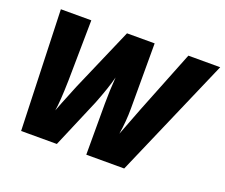

<svg xmlns="http://www.w3.org/2000/svg" viewBox="-117 -893 1254 1071"><g transform="rotate(20 510.0 -357.0)"><path d="M237.8 -172.9 257.3 -223.6 303.2 -336.9 466.8 -713.9H630.9V-327.1Q630.9 -251 618.2 -172.9Q623 -186.5 683.1 -341.8L831.1 -713.9H1020L710 0H484.9V-302.7Q484.9 -378.4 491.2 -460.9Q475.1 -396 433.6 -290.5L310.1 0H98.1L74.2 -713.9H254.9L250 -356Q247.1 -225.6 237.8 -172.9Z"/></g></svg>

Font: Open Sans Extrabold
Style: Italic
Weight: 800
Italic angle: -12°
Foundry: Ascender Corporation
Version: Version 1.10